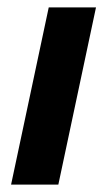

<svg xmlns="http://www.w3.org/2000/svg" viewBox="-20 -500 288 520"><path d="M112 -480H240L138 0H10Z"/></svg>

Font: Prompt Medium
Style: Italic
Weight: 500
Italic angle: -12°
Designer: Katatrad Team
Foundry: CadsonDemak
Version: Version 1.001